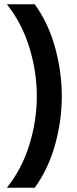

<svg xmlns="http://www.w3.org/2000/svg" viewBox="-20 -731 361 901"><path d="M12.2 149.9Q82.5 62.5 117.7 -51.3Q152.8 -165 152.8 -279.8Q152.8 -394.5 117.7 -508.5Q82.5 -622.6 12.2 -710.9H143.1Q206.5 -623 238.3 -508.8Q270 -394.5 270 -279.8Q270 -165 238.3 -51.3Q206.5 62.5 143.1 149.9Z"/></svg>

Font: TASA Orbiter Display SemiBold
Style: Regular
Weight: 600
Designer: Weizhong Zhang
Version: Version 1.000;Glyphs 3.1.2 (3151)